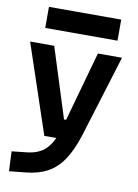

<svg xmlns="http://www.w3.org/2000/svg" viewBox="-103 -799 791 1099"><g transform="rotate(10 293.0 -249.0)"><path d="M28.3 234.4 23.4 119.6 112.8 109.9Q166.5 104 202.1 78.6Q237.8 53.2 262.2 0H192.4L18.6 -517.6H158.7L287.1 -112.3H299.3L412.6 -517.6H552.7L407.2 -45.9Q377.9 47.4 339.8 104.2Q301.8 161.1 249.5 189.2Q197.3 217.3 124.5 224.6ZM90.3 -609.4V-731.9H510.3V-609.4Z"/></g></svg>

Font: Cascadia Mono PL
Style: Bold
Weight: 700
Monospace: yes
Designer: Aaron Bell
Foundry: Saja Typeworks
Version: Version 2404.023; ttfautohint (v1.8.4)